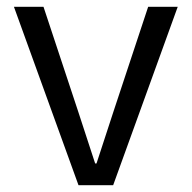

<svg xmlns="http://www.w3.org/2000/svg" viewBox="-20 -545 564 565"><path d="M211 0 21 -525H108L210 -217L260 -64H264L314 -217L416 -525H503L313 0Z"/></svg>

Font: Mona Sans
Style: Regular
Weight: 400
Designer: Deni Anggara
Foundry: GitHub
Version: Version 2.000;Glyphs 3.2.3 (3260)